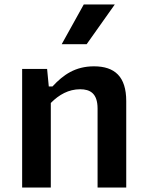

<svg xmlns="http://www.w3.org/2000/svg" viewBox="-20 -834 660 854"><path d="M541.5 0V-384.5C541.5 -493.5 490 -539 398 -539C315 -539 261.5 -501.5 213.5 -449.5H197L189.5 -527.5H78.5V0H206V-376C242.5 -413 285.5 -437 336.5 -437C380.5 -437 414 -419 414 -351V0ZM254.5 -637.5 352.5 -814H490.5L365.5 -637.5Z"/></svg>

Font: Monaspace Neon SemiBold
Style: Regular
Weight: 600
Designer: Riley Cran & the Lettermatic Team
Foundry: Lettermatic
Version: Version 1.200 (Monaspace Neon)